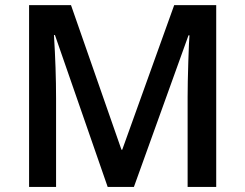

<svg xmlns="http://www.w3.org/2000/svg" viewBox="-20 -734 963 754"><path d="M402.8 0 195.8 -596.2H191.9Q200.2 -463.4 200.2 -347.2V0H94.2V-713.9H258.8L457 -146H460L664.1 -713.9H829.1V0H716.8V-353Q716.8 -406.2 719.5 -491.7Q722.2 -577.1 724.1 -595.2H720.2L505.9 0Z"/></svg>

Font: f0_46533          
Style: Regular
Weight: 600
Foundry: Ascender Corporation
Version: Version 1.10